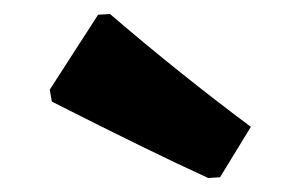

<svg xmlns="http://www.w3.org/2000/svg" viewBox="-20 -775 428 274"><path d="M338 -594 294 -522 277 -521Q196 -558 54 -630L51 -647L120 -754L137 -755Q236 -670 338 -594Z"/></svg>

Font: Luna Sans Black
Style: Regular
Weight: 900
Designer: Juan Pablo del Peral
Foundry: Huerta Tipografica
Version: Version 2.001; ttfautohint (v1.5)